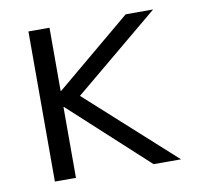

<svg xmlns="http://www.w3.org/2000/svg" viewBox="-64 -588 685 655"><g transform="rotate(-10 278.5 -260.0)"><path d="M148 -520V-301H150L412 -520H507L210 -273L512 0H417L150 -245H148V0H75V-520Z"/></g></svg>

Font: M PLUS 1p
Style: Regular
Weight: 400
Version: Version 1.062